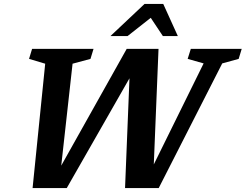

<svg xmlns="http://www.w3.org/2000/svg" viewBox="-20 -955 1248 975"><path d="M1014 -633 933 -656 949 -707H1207.5L1192 -656L1108.5 -633L786 0H615L637.5 -557.5L319 0H145.5L209.5 -631.5L127.5 -656L143 -707H455L439.5 -656L348.5 -631.5L291 -114L623.5 -707H785L761 -120ZM541 -772 714 -935H809L883 -772H807L745.5 -864.5L628 -772Z"/></svg>

Font: Newsreader 6pt Medium
Style: Italic
Weight: 500
Italic angle: -17°
Designer: Hugues Gentile
Foundry: Production Type
Version: Version 1.003; ttfautohint (v1.8.3)